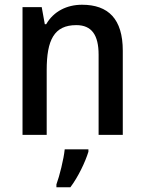

<svg xmlns="http://www.w3.org/2000/svg" viewBox="-20 -569 609 810"><path d="M326 -549C262 -549 206 -521 175 -467H169L156 -539H75V0H177V-273C177 -400 208 -463 302 -463C367 -463 396 -421 396 -338V0H498V-355C498 -489 437 -549 326 -549ZM353 71V61H253C249 102 231 174 218 209V221H277C310 177 340 114 353 71Z"/></svg>

Font: Noto Sans Khmer UI SemiCondensed Medium
Style: Regular
Weight: 500
Width: 4
Designer: Danh Hong and the Monotype Design Team
Foundry: Monotype Imaging Inc.
Version: Version 2.002